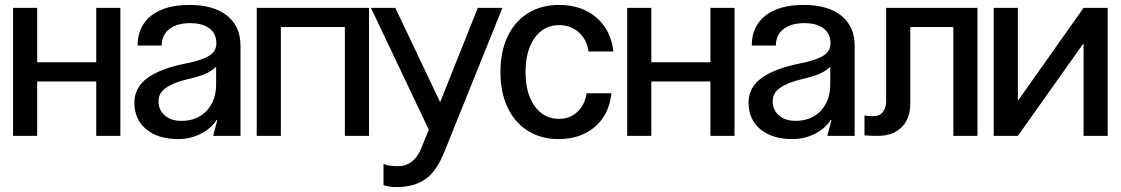

<svg xmlns="http://www.w3.org/2000/svg" viewBox="-20 -552 4554 780"><path d="M33 0V-520H131V-299H371V-520H469V0H371V-221H131V0Z M526 -135Q526 -197 579.5 -235.5Q633 -274 734 -294Q797 -306 828 -324.5Q859 -343 859 -376Q859 -415 831 -436.5Q803 -458 753 -458Q699 -458 668 -434Q637 -410 637 -367H539Q539 -445 594.5 -488.5Q650 -532 750 -532Q848 -532 902.5 -488.5Q957 -445 957 -367V0H846L863 -65H860Q838 -30 795.5 -8.5Q753 13 704 13Q622 13 574 -27Q526 -67 526 -135ZM717 -61Q781 -61 819.5 -102Q858 -143 858 -211V-281Q841 -264 815 -252.5Q789 -241 745 -231Q685 -217 654.5 -195.5Q624 -174 624 -141Q624 -105 649.5 -83Q675 -61 717 -61Z M1023 0V-520H1479V0H1381V-442H1121V0Z M1591 208Q1560 208 1538 200V114Q1555 123 1598 123Q1629 123 1653 104.5Q1677 86 1691 51L1722 -25L1487 -520H1586L1767 -139H1769L1921 -520H2021L1786 63Q1754 144 1708 176Q1662 208 1591 208Z M2249 13Q2178 13 2124.5 -20.5Q2071 -54 2042 -115.5Q2013 -177 2013 -259Q2013 -342 2042 -403.5Q2071 -465 2125 -498.5Q2179 -532 2251 -532Q2343 -532 2402.5 -481Q2462 -430 2472 -343H2371Q2364 -391 2331.5 -420.5Q2299 -450 2251 -450Q2189 -450 2152 -398Q2115 -346 2115 -259Q2115 -173 2152 -121Q2189 -69 2251 -69Q2295 -69 2325.5 -97.5Q2356 -126 2363 -173H2464Q2455 -87 2397 -37Q2339 13 2249 13Z M2528 0V-520H2626V-299H2866V-520H2964V0H2866V-221H2626V0Z M3021 -135Q3021 -197 3074.5 -235.5Q3128 -274 3229 -294Q3292 -306 3323 -324.5Q3354 -343 3354 -376Q3354 -415 3326 -436.5Q3298 -458 3248 -458Q3194 -458 3163 -434Q3132 -410 3132 -367H3034Q3034 -445 3089.5 -488.5Q3145 -532 3245 -532Q3343 -532 3397.5 -488.5Q3452 -445 3452 -367V0H3341L3358 -65H3355Q3333 -30 3290.5 -8.5Q3248 13 3199 13Q3117 13 3069 -27Q3021 -67 3021 -135ZM3212 -61Q3276 -61 3314.5 -102Q3353 -143 3353 -211V-281Q3336 -264 3310 -252.5Q3284 -241 3240 -231Q3180 -217 3149.5 -195.5Q3119 -174 3119 -141Q3119 -105 3144.5 -83Q3170 -61 3212 -61Z M3951 0H3853V-442H3678V-133Q3678 -70 3643 -35Q3608 0 3545 0Q3522 0 3492 -2V-83Q3507 -80 3528 -80Q3553 -80 3566.5 -96.5Q3580 -113 3580 -142V-520H3951Z M4480 -520V0H4382V-375H4381L4115 0H4017V-520H4115V-145H4117L4382 -520Z"/></svg>

Font: Non Bureau
Style: Regular
Weight: 400
Designer: Jona Saucedo
Foundry: Non Foundry
Version: Version 1.000; ttfautohint (v1.8.4)